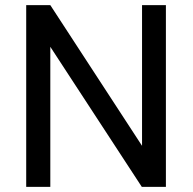

<svg xmlns="http://www.w3.org/2000/svg" viewBox="-20 -731 753 751"><path d="M628.9 0H534.7L176.8 -547.9V0H82.5V-710.9H176.8L535.6 -160.6V-710.9H628.9Z"/></svg>

Font: RobotoDraft
Style: Regular
Weight: 400
Designer: Google
Foundry: Google
Version: Version 2.000988-w1; 2014